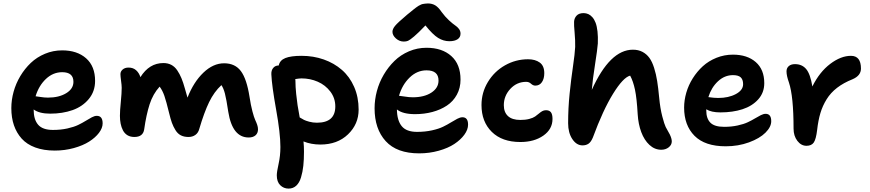

<svg xmlns="http://www.w3.org/2000/svg" viewBox="-20 -836 5059 1117"><path d="M298.8 40Q234.4 40 185.3 22Q136.2 3.9 106.2 -29.5Q76.2 -63 61 -107.4Q45.9 -151.9 45.9 -207Q45.9 -254.4 59.1 -302.2Q72.3 -350.1 98.1 -393.3Q124 -436.5 159.2 -470Q194.3 -503.4 241.7 -523.2Q289.1 -543 341.8 -543Q428.7 -543 481 -496.8Q533.2 -450.7 533.2 -365.2Q533.2 -304.2 496.6 -260Q460 -215.8 401.9 -195.3Q343.8 -174.8 272 -174.8Q208.5 -174.8 175.8 -199.2V-198.2Q175.8 -140.6 201.9 -110.4Q228 -80.1 288.1 -80.1Q333.5 -80.1 371.8 -88.6Q410.2 -97.2 434.8 -109.1Q459.5 -121.1 478.8 -133.1Q498 -145 514.2 -153.6Q530.3 -162.1 543 -162.1Q577.1 -162.1 577.1 -118.2Q577.1 -91.3 555.9 -63.2Q534.7 -35.2 498.5 -12.2Q462.4 10.7 409.4 25.4Q356.4 40 298.8 40ZM341.8 -416Q288.6 -416 247.1 -376.7Q205.6 -337.4 187 -275.9Q189.9 -275.9 214.4 -272Q238.8 -268.1 258.8 -268.1Q322.8 -268.1 365 -293.7Q407.2 -319.3 407.2 -359.9Q407.2 -416 341.8 -416Z M761.7 -39.1Q738.3 -39.1 721.4 -49.3Q704.6 -59.6 695.3 -77.6Q686 -95.7 681.9 -116.5Q677.7 -137.2 677.7 -162.1Q677.7 -192.4 682.9 -243.7Q688 -294.9 688 -325.2Q688 -339.8 684.3 -366.2Q680.7 -392.6 680.7 -404.8Q680.7 -420.4 693.6 -431.6Q706.5 -442.9 728 -442.9Q754.4 -442.9 771.7 -427.5Q789.1 -412.1 796.9 -387.2Q848.1 -469.2 930.7 -469.2Q956.5 -469.2 976.6 -458.7Q996.6 -448.2 1011 -427Q1025.4 -405.8 1035.6 -381.1Q1045.9 -356.4 1055.7 -320.8Q1059.1 -306.6 1070.8 -268.1Q1106.4 -358.9 1163.3 -413.3Q1220.2 -467.8 1283.7 -467.8Q1347.7 -467.8 1381.6 -422.1Q1415.5 -376.5 1431.6 -272.9Q1439 -224.1 1448.5 -188.2Q1458 -152.3 1464.8 -137.9Q1471.7 -123.5 1476.3 -109.9Q1481 -96.2 1481 -84Q1481 -61.5 1466.6 -48.8Q1452.1 -36.1 1426.8 -36.1Q1332 -36.1 1308.1 -185.1Q1296.9 -259.8 1288.6 -291.5Q1280.3 -323.2 1268.1 -340.8Q1225.6 -301.8 1196.5 -241.7Q1167.5 -181.6 1139.6 -86.9Q1133.8 -63.5 1116.9 -51.3Q1100.1 -39.1 1076.7 -39.1Q1050.8 -39.1 1032.2 -48.6Q1013.7 -58.1 1001 -78.6Q988.3 -99.1 980.2 -121.3Q972.2 -143.6 963.9 -178.2Q947.3 -246.6 936.3 -278.3Q925.3 -310.1 908.7 -332Q870.1 -290 850.3 -228.8Q830.6 -167.5 818.8 -83Q812 -39.1 761.7 -39.1Z M1658.7 261.2Q1630.4 261.2 1610.4 241.5Q1590.3 221.7 1590.3 184.1Q1590.3 164.1 1600.8 117.2Q1611.3 70.3 1611.3 19Q1611.3 -60.1 1586.4 -198.5Q1561.5 -336.9 1558.6 -403.8Q1557.6 -426.8 1569.6 -440.9Q1581.5 -455.1 1601.6 -455.1Q1607.9 -485.4 1640.1 -498.3Q1672.4 -511.2 1734.4 -511.2Q1803.2 -511.2 1863.5 -490Q1923.8 -468.8 1969 -429.4Q2014.2 -390.1 2040.3 -330.6Q2066.4 -271 2066.4 -198.2Q2066.4 -113.8 2004.6 -54.4Q1942.9 4.9 1843.8 4.9Q1790.5 4.9 1745.6 -13.2Q1748.5 15.1 1748.5 45.9Q1748.5 92.8 1744.6 128.7Q1740.7 164.6 1731.2 196Q1721.7 227.5 1703.4 244.4Q1685.1 261.2 1658.7 261.2ZM1698.7 -367.2Q1698.7 -331.1 1703.1 -289.3Q1707.5 -247.6 1711.2 -223.9Q1714.8 -200.2 1723.6 -152.8Q1740.2 -143.1 1749 -138.4Q1757.8 -133.8 1779.1 -127.9Q1800.3 -122.1 1823.7 -122.1Q1930.7 -122.1 1930.7 -216.8Q1930.7 -265.1 1901.9 -303.2Q1873 -341.3 1828.6 -360.6Q1784.2 -379.9 1734.4 -379.9Q1722.2 -379.9 1697.8 -376Q1697.8 -374.5 1698.2 -371.6Q1698.7 -368.7 1698.7 -367.2Z M2329.1 -594.2Q2303.7 -594.2 2283.4 -612.3Q2263.2 -630.4 2263.2 -650.9Q2263.2 -667 2278.3 -685.5Q2293.5 -704.1 2349.1 -751Q2355.5 -755.9 2369.1 -767.1Q2382.8 -778.3 2386.7 -781.5Q2390.6 -784.7 2400.6 -792.2Q2410.6 -799.8 2414.6 -801.8Q2418.5 -803.7 2426.3 -807.9Q2434.1 -812 2439.7 -812.7Q2445.3 -813.5 2452.9 -814.7Q2460.4 -815.9 2469.2 -815.9Q2494.1 -815.9 2512.5 -804.7Q2530.8 -793.5 2549.3 -766.1Q2569.3 -738.8 2591.8 -718Q2614.3 -697.3 2627.7 -688.5Q2641.1 -679.7 2650.1 -667.7Q2659.2 -655.8 2659.2 -640.1Q2659.2 -619.1 2642.1 -607.7Q2625 -596.2 2594.2 -596.2Q2560.1 -596.2 2528.8 -615.5Q2497.6 -634.8 2455.1 -688Q2413.6 -644.5 2388.9 -623.8Q2364.3 -603 2353.8 -598.6Q2343.3 -594.2 2329.1 -594.2ZM2418.5 56.2Q2288.6 56.2 2223.9 -14.9Q2159.2 -85.9 2159.2 -206.1Q2159.2 -255.9 2172.6 -306.2Q2186 -356.4 2212.4 -401.4Q2238.8 -446.3 2274.7 -481.4Q2310.5 -516.6 2359.1 -537.4Q2407.7 -558.1 2461.4 -558.1Q2551.8 -558.1 2605.5 -510Q2659.2 -461.9 2659.2 -373Q2659.2 -324.2 2637.9 -285.2Q2616.7 -246.1 2579.8 -221.7Q2543 -197.3 2495.6 -184.6Q2448.2 -171.9 2394.5 -171.9Q2323.2 -171.9 2289.1 -199.2Q2290 -135.3 2317.1 -102.1Q2344.2 -68.8 2406.2 -68.8Q2453.1 -68.8 2492.9 -77.6Q2532.7 -86.4 2558.1 -98.9Q2583.5 -111.3 2603.5 -123.8Q2623.5 -136.2 2640.4 -145Q2657.2 -153.8 2670.4 -153.8Q2703.1 -153.8 2703.1 -110.8Q2703.1 -82 2681.4 -52.2Q2659.7 -22.5 2623 1.7Q2586.4 25.9 2532.2 41Q2478 56.2 2418.5 56.2ZM2461.4 -426.8Q2406.2 -426.8 2363 -384.8Q2319.8 -342.8 2301.3 -278.8Q2307.6 -278.8 2333.5 -274.4Q2359.4 -270 2381.3 -270Q2447.8 -270 2489.5 -297.1Q2531.2 -324.2 2531.2 -367.2Q2531.2 -426.8 2461.4 -426.8Z M3007.3 -9.8Q2900.9 -9.8 2841.1 -68.8Q2781.2 -127.9 2781.2 -225.1Q2781.2 -297.4 2818.4 -358.9Q2855.5 -420.4 2917.7 -455.8Q2980 -491.2 3052.2 -491.2Q3093.8 -491.2 3120.1 -472.2Q3146.5 -453.1 3146.5 -410.2Q3146.5 -378.4 3132.8 -358.2Q3119.1 -337.9 3094.2 -337.9Q3081.1 -337.9 3069.3 -348.9Q3057.6 -359.9 3041.5 -359.9Q2986.8 -359.9 2949 -319.1Q2911.1 -278.3 2911.1 -224.1Q2911.1 -183.1 2935.3 -160.6Q2959.5 -138.2 3007.3 -138.2Q3036.6 -138.2 3058.8 -144Q3081.1 -149.9 3093 -158.2Q3105 -166.5 3114.5 -174.8Q3124 -183.1 3134 -189Q3144 -194.8 3156.2 -194.8Q3175.8 -194.8 3185.1 -182.9Q3194.3 -170.9 3194.3 -144Q3194.3 -84.5 3141.1 -47.1Q3087.9 -9.8 3007.3 -9.8Z M3369.1 9.8Q3334 9.8 3309.6 -26.9Q3285.2 -63.5 3285.2 -119.1Q3285.2 -206.1 3293.9 -291.5Q3302.7 -377 3313.5 -450Q3324.2 -522.9 3326.2 -563Q3327.1 -599.6 3323 -645.3Q3318.8 -690.9 3319.8 -709Q3320.8 -730.5 3334.5 -745.1Q3348.1 -759.8 3376 -759.8Q3390.6 -759.3 3402.8 -753.9Q3415 -748.5 3426.3 -735.8Q3437.5 -723.1 3445.1 -703.4Q3452.6 -683.6 3456.1 -652.8Q3459.5 -622.1 3458 -583Q3455.6 -549.3 3441.7 -460.7Q3427.7 -372.1 3422.9 -313Q3528.3 -546.9 3662.1 -546.9Q3693.8 -546.9 3717.8 -534.2Q3741.7 -521.5 3757.8 -499.5Q3773.9 -477.5 3785.4 -441.2Q3796.9 -404.8 3803.2 -364.7Q3809.6 -324.7 3814.9 -268.1Q3820.8 -205.1 3833 -158.7Q3845.2 -112.3 3852.8 -97.2Q3860.4 -82 3877 -53.2Q3888.2 -29.8 3888.2 -13.2Q3888.2 6.8 3870.4 21Q3852.5 35.2 3827.1 35.2Q3788.6 35.2 3758.3 7.1Q3728 -21 3710.7 -67.4Q3693.4 -113.8 3689.9 -170.9Q3684.6 -264.6 3674.1 -314.2Q3663.6 -363.8 3646 -396Q3605.5 -385.7 3546.6 -290.5Q3487.8 -195.3 3429.2 -36.1Q3418.5 -10.3 3404.1 -0.2Q3389.6 9.8 3369.1 9.8Z M4202.1 15.1Q4081.1 15.1 4020.5 -45.9Q3960 -106.9 3960 -210Q3960 -252.9 3972.7 -296.9Q3985.4 -340.8 4010.3 -380.4Q4035.2 -419.9 4068.8 -450.7Q4102.5 -481.4 4148.2 -499.8Q4193.8 -518.1 4244.1 -518.1Q4327.1 -518.1 4376.7 -474.9Q4426.3 -431.6 4426.3 -352.1Q4426.3 -296.9 4391.1 -257.8Q4356 -218.8 4299.3 -200.4Q4242.7 -182.1 4170.9 -182.1Q4118.2 -182.1 4088.9 -200.2V-192.9Q4088.9 -146.5 4112.8 -122.3Q4136.7 -98.1 4192.9 -98.1Q4235.4 -98.1 4271.2 -106Q4307.1 -113.8 4330.3 -124.8Q4353.5 -135.7 4372.1 -147Q4390.6 -158.2 4406.2 -166Q4421.9 -173.8 4434.1 -173.8Q4466.8 -173.8 4466.8 -130.9Q4466.8 -97.7 4433.3 -64.2Q4399.9 -30.8 4337.4 -7.8Q4274.9 15.1 4202.1 15.1ZM4244.1 -398.9Q4195.3 -398.9 4156.7 -362.8Q4118.2 -326.7 4101.1 -271Q4134.3 -266.1 4158.2 -266.1Q4218.8 -266.1 4261 -288.8Q4303.2 -311.5 4303.2 -346.2Q4303.2 -373 4289.3 -386Q4275.4 -398.9 4244.1 -398.9Z M4671.9 12.2Q4640.6 12.2 4618.7 -16.6Q4596.7 -45.4 4596.7 -87.9Q4596.7 -275.4 4569.8 -356Q4555.7 -395.5 4555.7 -420.9Q4555.7 -439.9 4568.8 -451.4Q4582 -462.9 4605 -462.9Q4646 -462.9 4670.2 -434.1Q4694.3 -405.3 4706.1 -333Q4748 -417.5 4810.1 -464.4Q4872.1 -511.2 4930.7 -511.2Q4988.8 -511.2 4988.8 -437Q4988.8 -396 4939.9 -375Q4887.2 -354 4849.9 -325.2Q4812.5 -296.4 4789.1 -258.5Q4765.6 -220.7 4752.9 -178.2Q4740.2 -135.7 4733.9 -80.1Q4727.5 -26.4 4714.4 -7.1Q4701.2 12.2 4671.9 12.2Z"/></svg>

Font: Shantell Sans Irregular
Style: Regular
Weight: 600
Designer: Stephen Nixon, Anya Danilova, Shantell Martin
Foundry: Arrow Type
Version: Version 1.006;[9816181b4]